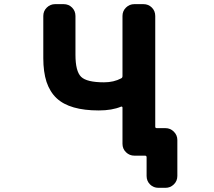

<svg xmlns="http://www.w3.org/2000/svg" viewBox="-20 -775 1040 933"><path d="M750 137.7Q725.6 137.7 709 121.1Q692.4 104.5 692.4 80.1V-10.7Q692.4 -18.6 684.6 -18.6H632.8Q609.4 -18.6 592.3 -35.2Q575.2 -51.8 575.2 -76.2V-252Q575.2 -254.9 573.2 -256.3Q571.3 -257.8 568.4 -256.8Q524.4 -238.3 460 -238.3Q389.6 -238.3 338.9 -252.9Q287.1 -267.6 254.9 -297.9Q222.7 -328.1 206.1 -377Q190.4 -425.8 190.4 -492.2V-697.3Q190.4 -721.7 207.5 -738.3Q224.6 -754.9 248 -754.9H289.1Q313.5 -754.9 330.1 -738.3Q346.7 -721.7 346.7 -697.3V-508.8Q346.7 -428.7 374 -401.9Q401.4 -375 485.4 -375Q533.2 -375 569.3 -394.5Q575.2 -397.5 575.2 -405.3V-697.3Q575.2 -721.7 592.3 -738.3Q609.4 -754.9 632.8 -754.9H676.8Q701.2 -754.9 717.8 -738.3Q734.4 -721.7 734.4 -697.3V-159.2Q734.4 -152.3 742.2 -152.3H784.2Q807.6 -152.3 824.7 -135.3Q841.8 -118.2 841.8 -94.7V80.1Q841.8 104.5 824.7 121.1Q807.6 137.7 784.2 137.7Z"/></svg>

Font: Rounded Mgen+ 2m bold
Style: Bold
Weight: 700
Designer: [Source Han Sans]
Ryoko NISHIZUKA  (kana & ideographs); Paul D. Hunt (Latin, Greek & Cyrillic); Wenlong ZHANG  (bopomofo
Version: Version 1.059.20150602